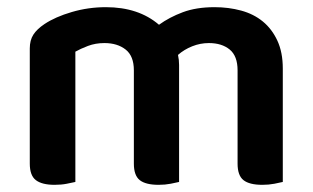

<svg xmlns="http://www.w3.org/2000/svg" viewBox="-20 -508 872 535"><path d="M768 -1Q760 1 744.5 4Q729 7 711 7Q675 7 658.5 -6Q642 -19 642 -52V-312Q642 -352 620 -370Q598 -388 562 -388Q538 -388 515.5 -379Q493 -370 476 -355Q479 -341 479 -327V-1Q471 1 455.5 4Q440 7 422 7Q386 7 369.5 -6Q353 -19 353 -52V-312Q353 -352 330 -370Q307 -388 271 -388Q246 -388 225 -380Q204 -372 190 -364V-1Q181 1 166 4Q151 7 132 7Q97 7 80 -6Q63 -19 63 -52V-373Q63 -396 73 -411.5Q83 -427 104 -441Q134 -461 180 -474.5Q226 -488 275 -488Q366 -488 423 -439Q452 -460 489.5 -474Q527 -488 578 -488Q617 -488 652 -478.5Q687 -469 712.5 -448Q738 -427 753 -394.5Q768 -362 768 -317Z"/></svg>

Font: Baloo Bhai 2 SemiBold
Style: Regular
Weight: 600
Designer: Supriya Tembe, Noopur Datye and Ek Type
Foundry: Ek Type
Version: Version 1.640;PS 1.000;hotconv 16.6.51;makeotf.lib2.5.65220;